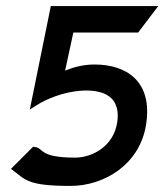

<svg xmlns="http://www.w3.org/2000/svg" viewBox="-20 -600 540 631"><path d="M16 -45 24 -39C65 -8 74 11 212 11C321 11 439 -58 460 -190C483 -334 394 -388 291 -388C255 -388 224 -380 194 -368L221 -493H434L500 -580H147L78 -240L97 -252C174 -303 315 -328 355 -266C365 -250 370 -228 365 -197C353 -119 283 -82 227 -82C105 -82 125 -114 94 -117L89 -118Z"/></svg>

Font: Charger Sport
Style: BdObl
Weight: 700
Designer: Jasper
Foundry: Cannot Into Space Fonts
Version: Version 1.1